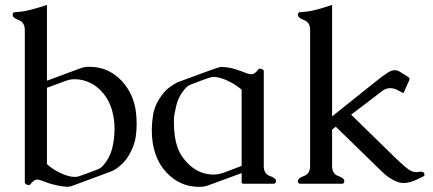

<svg xmlns="http://www.w3.org/2000/svg" viewBox="-20 -734 1728 767"><path d="M167.5 -78.6Q187 -59.6 219.5 -43.7Q252 -27.8 278.3 -27.3H281.2Q289.1 -27.3 299.3 -31.2Q316.9 -37.6 334.5 -43.9Q352.1 -50.3 369.6 -57.1Q380.4 -61 389.2 -69.8Q418.9 -101.6 429.7 -147.5Q437.5 -183.1 437.5 -218.8Q437.5 -229 437 -238.8Q431.6 -308.6 398.9 -353Q366.2 -397.5 316.9 -412.1Q296.9 -417.5 277.3 -417.5Q272 -417.5 266.6 -417Q255.4 -415.5 241.2 -410.6Q230 -406.2 206.1 -397.5Q182.1 -388.7 167.5 -383.3ZM167.5 -4.9Q156.2 -9.3 140.6 -14.6Q133.8 -16.6 128.4 -16.6Q121.1 -16.6 115.7 -12.2Q105 -2.9 101.1 2Q98.6 5.4 94.7 5.4Q92.3 5.4 89.8 4.4Q79.1 0.5 79.1 -5.4V-613.8Q79.1 -645 54.7 -653.8Q30.3 -662.6 30.3 -675.3Q30.3 -685.5 40.5 -685.5Q72.8 -687 104.2 -695.3Q135.7 -703.6 167.5 -714.4V-411.6L301.8 -461.4Q315.9 -466.3 327.1 -467.3Q331.5 -467.3 336.7 -467Q341.8 -466.8 347.7 -466.8Q417 -463.4 466.8 -410.2Q516.6 -356 523.9 -278.8Q525.9 -258.3 525.9 -238.8Q525.9 -213.4 522.5 -189.5Q516.6 -147.9 490.7 -106.9Q476.6 -84 447.3 -62Q436 -53.7 422.9 -48.8Q383.3 -34.2 344.2 -19.5Q305.2 -4.9 266.1 9.3Q256.8 12.2 249.5 12.2H247.6Q216.8 10.7 171.9 -2.9Q168.9 -3.9 167.5 -4.9Z M785.2 12.2H765.1Q695.8 8.8 645.5 -44.4Q586.4 -106.9 586.4 -214.8Q586.4 -240.2 591.1 -272.9Q595.7 -305.7 615.2 -337.2Q634.8 -368.7 655.5 -384Q676.3 -399.4 689.5 -405.3Q853.5 -466.8 862.3 -466.8H864.7Q896 -465.3 920.2 -457.5Q944.3 -449.7 959 -443.6Q973.6 -437.5 985.6 -437.5Q997.6 -437.5 1011.7 -456.5Q1014.2 -460 1017.3 -460Q1020.5 -460 1027.1 -457.5Q1033.7 -455.1 1033.7 -449.2V-71.3Q1033.7 -39.6 1058.1 -31Q1082.5 -22.5 1082.5 -11.2Q1082.5 0 1072.3 0H953.6Q945.3 0 945.3 -6.3V-42.5L811 6.8Q795.4 12.2 785.2 12.2ZM832.5 -426.8Q822.3 -426.8 791.5 -415Q760.7 -403.3 745.8 -397.7Q731 -392.1 723.6 -384.3Q693.4 -352.1 684.1 -311.8Q674.8 -271.5 674.8 -259.8V-246.6Q674.8 -245.1 674.8 -244.1Q674.8 -152.8 710.4 -104.5Q760.7 -36.6 833.5 -36.6Q852.5 -36.6 875.7 -44.9Q898.9 -53.2 945.3 -71.3V-375.5Q925.3 -394 892.6 -409.9Q859.9 -425.8 834.5 -426.8Z M1306.6 -216.3V-71.3Q1306.6 -39.6 1331.1 -31Q1355.5 -22.5 1355.5 -10.3Q1355.5 0 1345.7 0H1180.2Q1169.9 0 1169.9 -10.3Q1169.9 -22.5 1194.3 -31Q1218.8 -39.6 1218.8 -71.3V-613.8Q1218.8 -645 1194.3 -653.8Q1169.9 -662.6 1169.9 -675.3Q1169.9 -685.5 1180.2 -685.5Q1212.4 -687 1243.9 -695.3Q1275.4 -703.6 1306.6 -714.4V-269L1479.5 -407.2Q1509.3 -431.6 1532.2 -445.8Q1545.4 -453.6 1557.1 -453.6Q1565.9 -453.6 1574.2 -449.2L1610.4 -426.8Q1616.2 -422.9 1616.2 -418Q1616.2 -415.5 1614.7 -413.1L1591.8 -361.8L1567.4 -374.5Q1552.7 -381.8 1539.1 -381.8Q1522.5 -381.8 1507.8 -371.1Q1437 -317.9 1382.8 -275.9L1552.7 -109.9Q1605.5 -58.6 1621.1 -51.8Q1632.3 -46.4 1644 -46.4Q1648.9 -46.4 1654.3 -47.4Q1658.2 -48.3 1661.6 -48.3Q1671.4 -48.3 1674.8 -41Q1675.8 -38.1 1675.8 -36.1Q1675.8 -31.2 1670.9 -29.3L1639.6 -14.2Q1614.3 -2.9 1592.3 -2.9Q1578.1 -2.9 1565.4 -8.3Q1533.7 -21 1507.3 -46.9L1321.3 -228Q1317.4 -224.1 1306.6 -216.3Z"/></svg>

Font: Caudex
Style: Regular
Weight: 400
Version: Version 1.04